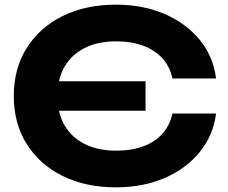

<svg xmlns="http://www.w3.org/2000/svg" viewBox="-20 -786 975 822"><path d="M476 16Q346 16 247.5 -33Q149 -82 94 -170Q39 -258 39 -375Q39 -492 94 -580Q149 -668 247.5 -717Q346 -766 476 -766Q593 -766 685 -726Q777 -686 835 -615.5Q893 -545 905 -450H718Q708 -500 676 -535.5Q644 -571 593.5 -590Q543 -609 477 -609Q399 -609 342.5 -580.5Q286 -552 256 -500Q226 -448 226 -375Q226 -302 256 -250Q286 -198 342.5 -169.5Q399 -141 477 -141Q544 -141 594.5 -160Q645 -179 676.5 -215Q708 -251 718 -300H905Q893 -206 835 -135Q777 -64 685 -24Q593 16 476 16ZM140 -312V-438H603V-312Z"/></svg>

Font: Unbounded SemiBold
Style: Regular
Weight: 600
Designer: Luke Prowse, Jean-Baptiste Morizot, Fátima Lázaro, Florian Runge
Foundry: NaN
Version: Version 1.700